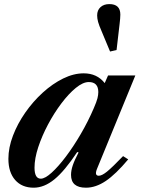

<svg xmlns="http://www.w3.org/2000/svg" viewBox="-20 -884 674 915"><path d="M140.5 10.5Q84.5 10.5 52.2 -26.2Q20 -63 20 -127Q20 -180.5 41.8 -237.5Q63.5 -294.5 100.5 -347.5Q137.5 -400.5 184 -442.8Q230.5 -485 280.8 -509.8Q331 -534.5 379 -534.5Q442.5 -534.5 479 -488L495 -524.5H625L443 -81Q428.5 -46.5 451 -46.5Q465.5 -46.5 490 -66.2Q514.5 -86 566.5 -140L591 -124.5Q531.5 -53.5 484 -21.5Q436.5 10.5 389.5 10.5Q318.5 10.5 318.5 -50.5Q318.5 -71.5 326.8 -96Q335 -120.5 354.5 -157.5L348 -159.5Q288 -69 239.2 -29.2Q190.5 10.5 140.5 10.5ZM174.5 -32.5Q194.5 -32.5 226 -61Q257.5 -89.5 293.8 -137.5Q330 -185.5 365 -245.5Q400 -305.5 427 -368.5Q440.5 -399.5 444.5 -415.8Q448.5 -432 448.5 -445Q448.5 -493 403 -493Q375.5 -493 341.2 -465Q307 -437 272.5 -391.2Q238 -345.5 209 -291Q180 -236.5 162.2 -182.5Q144.5 -128.5 144.5 -85Q144.5 -32.5 174.5 -32.5ZM504.5 -638.5 464.5 -734.5Q452 -763 447.5 -779.5Q443 -796 443 -810.5Q443 -835.5 459 -850Q475 -864.5 501 -864.5Q553.5 -864.5 553.5 -814.5Q553.5 -806 552.5 -794.5Q551.5 -783 550 -770L535.5 -645.5Z"/></svg>

Font: Libre Caslon Text SemiBold Italic
Style: Regular
Weight: 600
Italic angle: -22.583°
Designer: Pablo Impallari, Rodrigo Fuenzalida, Katja Schimmel
Foundry: Pablo Impallari, Rodrigo Fuenzalida
Version: Version 2.000